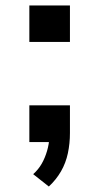

<svg xmlns="http://www.w3.org/2000/svg" viewBox="-20 -518 362 700"><path d="M158 162 101 117Q120 100 132 79Q144 58 151.5 32.5Q159 7 160 -18L179 0H87V-134H235V-33Q235 5 227.5 40.5Q220 76 202.5 106.5Q185 137 158 162ZM87 -365V-498H235V-365Z"/></svg>

Font: Nunito Sans 7pt Expanded SemiBold
Style: Regular
Weight: 600
Width: 7
Designer: Vernon Adams
Foundry: Vernon Adams
Version: Version 3.101;gftools[0.9.27]